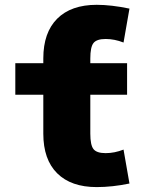

<svg xmlns="http://www.w3.org/2000/svg" viewBox="-20 -760 610 790"><path d="M43 -370.1V-500H158.2V-519.5Q158.2 -626 215.3 -683.1Q272.5 -740.2 377.9 -740.2Q437.5 -740.2 512.7 -724.6L488.3 -585Q451.2 -599.6 414.6 -599.6Q377.9 -599.6 364.7 -583Q351.6 -566.4 351.6 -519.5V-500H502.9V-370.1H351.6V-210Q351.6 -163.1 364.7 -146.5Q377.9 -129.9 414.6 -129.9Q451.2 -129.9 488.3 -144.5L512.7 -4.9Q442.4 9.8 377.9 9.8Q272.5 9.8 215.3 -46.9Q158.2 -103.5 158.2 -210V-370.1Z"/></svg>

Font: GenEi M Gothic v2 Black
Style: Regular
Weight: 900
Version: Version 2.0